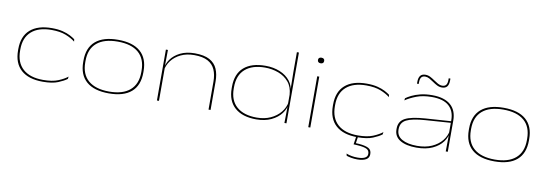

<svg xmlns="http://www.w3.org/2000/svg" viewBox="-62 -1111 5036 1768"><g transform="rotate(10 2455.5 -227.0)"><path d="M339.5 12.5Q207.5 12.5 137.2 -50.2Q67 -113 67 -233V-245Q67 -364.5 137.5 -426.5Q208 -488.5 339.5 -488.5Q398 -488.5 440.5 -477.8Q483 -467 512 -451.8Q541 -436.5 558.5 -423L561 -401.5Q527 -429 473.5 -450.2Q420 -471.5 338.5 -471.5Q218 -471.5 152 -413.5Q86 -355.5 86 -245V-233Q86 -122.5 151.8 -63.5Q217.5 -4.5 340.5 -4.5Q426.5 -4.5 480.5 -26.8Q534.5 -49 567.5 -75.5L564.5 -53.5Q536 -31.5 482.5 -9.5Q429 12.5 339.5 12.5Z M958 12.5Q819.5 12.5 748 -49.8Q676.5 -112 676.5 -231.5V-245.5Q676.5 -365 748.5 -426.8Q820.5 -488.5 958.5 -488.5Q1095.5 -488.5 1167 -426.8Q1238.5 -365 1238.5 -245.5V-231.5Q1238.5 -111 1167 -49.2Q1095.5 12.5 958 12.5ZM958.5 -4.5Q1085 -4.5 1152.2 -62.5Q1219.5 -120.5 1219.5 -231.5V-245.5Q1219.5 -356.5 1152.5 -414Q1085.5 -471.5 958 -471.5Q830.5 -471.5 763 -414Q695.5 -356.5 695.5 -245.5V-231.5Q695.5 -120.5 763 -62.5Q830.5 -4.5 958.5 -4.5Z M1889 0V-261.5Q1889 -326 1868.2 -373.2Q1847.5 -420.5 1800.2 -446Q1753 -471.5 1673 -471.5Q1602.5 -471.5 1548.5 -445.8Q1494.5 -420 1461.2 -376.5Q1428 -333 1420 -278.5L1412 -293H1416.5Q1421 -343.5 1452.5 -388Q1484 -432.5 1540.5 -460.5Q1597 -488.5 1675.5 -488.5Q1763.5 -488.5 1814.2 -460.8Q1865 -433 1886.5 -383Q1908 -333 1908 -266V0ZM1406.5 0V-476H1425.5L1423.5 -316H1425.5V0Z M2336 12.5Q2206.5 12.5 2135.8 -50Q2065 -112.5 2065 -230.5V-245Q2065 -365 2135.5 -426.8Q2206 -488.5 2337 -488.5Q2411 -488.5 2471.8 -463.5Q2532.5 -438.5 2568.8 -391.8Q2605 -345 2605 -278.5H2612L2600.5 -265Q2596 -337 2557.5 -382.5Q2519 -428 2460.2 -449.8Q2401.5 -471.5 2335 -471.5Q2216 -471.5 2150 -413.5Q2084 -355.5 2084 -244V-231.5Q2084 -120.5 2150.5 -62.5Q2217 -4.5 2338.5 -4.5Q2410 -4.5 2466.8 -30.5Q2523.5 -56.5 2559.5 -100.8Q2595.5 -145 2604 -199.5L2612 -185H2607.5Q2603 -134 2569 -89Q2535 -44 2475.8 -15.8Q2416.5 12.5 2336 12.5ZM2598.5 0 2601 -164 2600.5 -171V-305.5L2601 -315L2598.5 -476V-662H2617.5V0Z M2821.5 0V-476H2840.5V0ZM2830.5 -599Q2817.5 -599 2809.8 -605.8Q2802 -612.5 2802 -625V-626.5Q2802 -638.5 2809.8 -645Q2817.5 -651.5 2830.5 -651.5Q2845 -651.5 2852.5 -645Q2860 -638.5 2860 -626.5V-625Q2860 -612.5 2852.5 -605.8Q2845 -599 2830.5 -599Z M3283 12.5Q3151 12.5 3080.8 -50.2Q3010.5 -113 3010.5 -233V-245Q3010.5 -364.5 3081 -426.5Q3151.5 -488.5 3283 -488.5Q3341.5 -488.5 3384 -477.8Q3426.5 -467 3455.5 -451.8Q3484.5 -436.5 3502 -423L3504.5 -401.5Q3470.5 -429 3417 -450.2Q3363.5 -471.5 3282 -471.5Q3161.5 -471.5 3095.5 -413.5Q3029.5 -355.5 3029.5 -245V-233Q3029.5 -122.5 3095.2 -63.5Q3161 -4.5 3284 -4.5Q3370 -4.5 3424 -26.8Q3478 -49 3511 -75.5L3508 -53.5Q3479.5 -31.5 3426 -9.5Q3372.5 12.5 3283 12.5ZM3289 0 3277.5 78.5 3275 69Q3283.5 69.5 3291.8 69.5Q3300 69.5 3309 70.5Q3368.5 75.5 3397.8 91Q3427 106.5 3427 143.5V147Q3427 181 3397.8 197.5Q3368.5 214 3317 214Q3287.5 214 3260.2 209Q3233 204 3216 198L3211 178Q3234.5 187.5 3261 192.2Q3287.5 197 3317 197Q3360 197 3384.2 184.8Q3408.5 172.5 3408.5 148V144.5Q3408.5 114.5 3383.2 102Q3358 89.5 3302.5 85.5Q3293 85 3282.5 84.2Q3272 83.5 3260 83L3272.5 0Z M4107 0 4109 -159.5 4107.5 -166.5V-286.5V-292Q4107.5 -377.5 4055.2 -424.5Q4003 -471.5 3895.5 -471.5Q3811 -471.5 3749.8 -447.5Q3688.5 -423.5 3650 -396.5L3652.5 -417Q3672 -431.5 3705.2 -448Q3738.5 -464.5 3786 -476.5Q3833.5 -488.5 3895.5 -488.5Q3954 -488.5 3997.2 -475Q4040.5 -461.5 4069.2 -436Q4098 -410.5 4112 -374.2Q4126 -338 4126 -292V0ZM3834 12.5Q3737.5 12.5 3681.2 -21.2Q3625 -55 3625 -121V-128.5Q3625 -197 3682 -227.2Q3739 -257.5 3870 -266.5L4114.5 -283V-268L3872.5 -251Q3749.5 -242.5 3696.8 -215.5Q3644 -188.5 3644 -127.5V-122Q3644 -63.5 3696.2 -34Q3748.5 -4.5 3837 -4.5Q3915.5 -4.5 3974 -30.5Q4032.5 -56.5 4068 -100.5Q4103.5 -144.5 4112 -198.5L4121 -184H4115.5Q4111.5 -135 4078.2 -89.8Q4045 -44.5 3983.8 -16Q3922.5 12.5 3834 12.5ZM3969 -573.5Q3945 -573.5 3923.5 -584.5Q3902 -595.5 3881.8 -609.8Q3861.5 -624 3841.8 -635Q3822 -646 3802 -646Q3777.5 -646 3765.8 -630.8Q3754 -615.5 3754 -583.5V-568.5H3738V-584.5Q3738 -624.5 3753.8 -643.8Q3769.5 -663 3802 -663Q3825.5 -663 3846.8 -652Q3868 -641 3888.5 -626.8Q3909 -612.5 3928.8 -601.5Q3948.5 -590.5 3969 -590.5Q3994 -590.5 4005.5 -605.8Q4017 -621 4017 -653V-668H4033V-651Q4033 -611.5 4017.2 -592.5Q4001.5 -573.5 3969 -573.5Z M4563.5 12.5Q4425 12.5 4353.5 -49.8Q4282 -112 4282 -231.5V-245.5Q4282 -365 4354 -426.8Q4426 -488.5 4564 -488.5Q4701 -488.5 4772.5 -426.8Q4844 -365 4844 -245.5V-231.5Q4844 -111 4772.5 -49.2Q4701 12.5 4563.5 12.5ZM4564 -4.5Q4690.5 -4.5 4757.8 -62.5Q4825 -120.5 4825 -231.5V-245.5Q4825 -356.5 4758 -414Q4691 -471.5 4563.5 -471.5Q4436 -471.5 4368.5 -414Q4301 -356.5 4301 -245.5V-231.5Q4301 -120.5 4368.5 -62.5Q4436 -4.5 4564 -4.5Z"/></g></svg>

Font: Anek Latin Expanded Thin
Style: Regular
Weight: 250
Width: 7
Designer: Yesha Goshar
Foundry: Ek Type
Version: Version 1.003